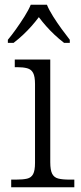

<svg xmlns="http://www.w3.org/2000/svg" viewBox="-20 -786 342 806"><path d="M27 0V-32H47Q76 -32 93.5 -36Q111 -40 119 -55Q127 -70 127 -102V-433Q127 -465 119 -480Q111 -495 94 -499.5Q77 -504 52 -504H42V-536H191V-105Q191 -72 199 -56.5Q207 -41 224.5 -36.5Q242 -32 272 -32H292V0ZM13 -619Q29 -638 47.5 -664Q66 -690 83 -717Q100 -744 109 -766H177Q186 -744 203 -717Q220 -690 239 -664Q258 -638 273 -619V-606H249Q227 -623 208.5 -640.5Q190 -658 174 -676Q158 -694 143 -714Q128 -694 112 -676Q96 -658 77.5 -640.5Q59 -623 37 -606H13Z"/></svg>

Font: Noto Serif Armenian Light
Style: Regular
Weight: 300
Version: Version 2.007